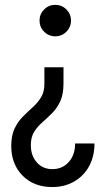

<svg xmlns="http://www.w3.org/2000/svg" viewBox="-20 -545 431 775"><path d="M236.3 -273.4V-208Q236.3 -163.6 222.9 -135.5Q209.5 -107.4 189.9 -87.9Q170.4 -68.4 150.9 -51.3Q131.3 -34.2 117.9 -12.9Q104.5 8.3 104.5 41Q104.5 83.5 128.7 110.6Q152.8 137.7 191.4 137.7Q231.9 137.7 257.6 108.9Q283.2 80.1 283.2 34.2H361.3Q361.3 86.4 339.6 126Q317.9 165.5 279.3 187.7Q240.7 210 190.4 210Q116.7 210 71 163.8Q25.4 117.7 25.4 43.9Q25.4 2 38.8 -26.1Q52.2 -54.2 72.3 -74.2Q92.3 -94.2 112.3 -112.3Q132.3 -130.4 145.8 -152.3Q159.2 -174.3 159.2 -206.1V-273.4ZM203.1 -525.4Q229.5 -525.4 248 -506.8Q266.6 -488.3 266.6 -461.9Q266.6 -435.5 248 -417Q229.5 -398.4 203.1 -398.4Q176.8 -398.4 158.2 -417Q139.6 -435.5 139.6 -461.9Q139.6 -488.3 158.2 -506.8Q176.8 -525.4 203.1 -525.4Z"/></svg>

Font: Reddit Sans Condensed
Style: Regular
Weight: 400
Designer: Stephen Hutchings
Foundry: Reddit
Version: Version 1.014